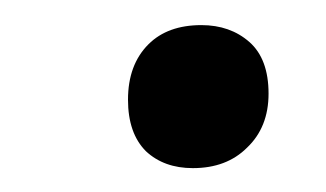

<svg xmlns="http://www.w3.org/2000/svg" viewBox="-20 -329 265 156"><path d="M143.6 -308.6Q116.2 -308.6 100.6 -293Q84 -276.4 84 -248Q84 -220.7 98.6 -206.1Q113.3 -192.4 136.7 -192.4Q164.1 -192.4 180.7 -209Q198.2 -225.6 198.2 -252.9Q198.2 -281.2 182.6 -294.9Q167 -308.6 143.6 -308.6Z"/></svg>

Font: cl
Style: Italic
Weight: 400
Designer: Mitja Miklavcic
Version: Version 7.504; 2011; Build 1022